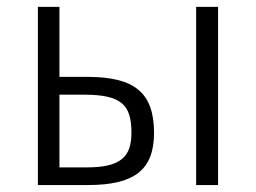

<svg xmlns="http://www.w3.org/2000/svg" viewBox="-20 -532 736 552"><path d="M150.9 -311H231.9Q281.7 -311 317.9 -302.2Q354 -293.5 377.4 -274.2Q400.9 -254.9 411.9 -224.1Q422.9 -193.4 422.9 -149.9Q422.9 -110.4 411.9 -81.8Q400.9 -53.2 377.9 -35.2Q355 -17.1 318.8 -8.5Q282.7 0 232.9 0H88.9V-512.2H150.9ZM357.9 -150.9Q357.9 -180.7 351.6 -201.7Q345.2 -222.7 329.8 -235.4Q314.5 -248 288.6 -253.9Q262.7 -259.8 223.1 -259.8H150.9V-50.8H230Q266.6 -50.8 291 -56.6Q315.4 -62.5 330.3 -74.7Q345.2 -86.9 351.6 -105.7Q357.9 -124.5 357.9 -150.9ZM543.9 0V-512.2H606.9V0Z"/></svg>

Font: Clear Sans Light
Style: Regular
Weight: 300
Foundry: Intel Corporation
Version: Version 1.00